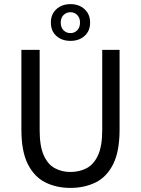

<svg xmlns="http://www.w3.org/2000/svg" viewBox="-20 -897 682 929"><path d="M320.8 12.2Q252.9 12.2 199.2 -14.6Q145.5 -41.5 114.5 -103.3Q83.5 -165 83.5 -270V-655.8H171.9V-267.1Q171.9 -189.5 191.7 -145.5Q211.4 -101.6 245.1 -83.3Q278.8 -64.9 320.8 -64.9Q364.3 -64.9 398.9 -83Q433.6 -101.1 454.1 -145.3Q474.6 -189.5 474.6 -267.1V-655.8H558.6V-270Q558.6 -164.6 527.6 -102.8Q496.6 -41 442.9 -14.4Q389.2 12.2 320.8 12.2ZM321.3 -699.2Q279.3 -699.2 252.7 -723.1Q226.1 -747.1 226.1 -788.1Q226.1 -828.1 252.7 -852.5Q279.3 -877 321.3 -877Q362.3 -877 389.2 -852.5Q416 -828.1 416 -788.1Q416 -747.1 389.2 -723.1Q362.3 -699.2 321.3 -699.2ZM321.3 -736.8Q339.8 -736.8 353.5 -750.2Q367.2 -763.7 367.2 -788.1Q367.2 -811 353.5 -824.5Q339.8 -837.9 321.3 -837.9Q301.3 -837.9 287.6 -824.5Q273.9 -811 273.9 -788.1Q273.9 -763.7 287.6 -750.2Q301.3 -736.8 321.3 -736.8Z"/></svg>

Font: Varta Medium
Style: Regular
Weight: 500
Designer: Joana Correia, Viktoriya Grabowska, Eben Sorkin
Foundry: Sorkin Type Co.
Version: Version 1.004